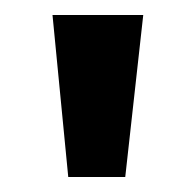

<svg xmlns="http://www.w3.org/2000/svg" viewBox="-20 -752 259 256"><path d="M71 -516 50 -732H171L147 -516Z"/></svg>

Font: Quattrocento Sans
Style: Bold
Weight: 700
Designer: Pablo Impallari
Foundry: Pablo Impallari, Igino Marini, Brenda Gallo
Version: Version 2.000